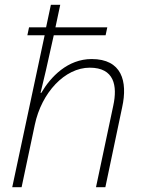

<svg xmlns="http://www.w3.org/2000/svg" viewBox="-20 -780 594 800"><path d="M31 0H70L125 -260C153 -394 250 -498 354 -498C456 -498 470 -423 452 -340L380 0H419L489 -333C513 -442 487 -534 362 -534C262 -534 191 -460 152 -393H149C161 -441 178 -514 204 -633H420L427 -666H211L231 -760H192L172 -666H101L94 -633H166Z"/></svg>

Font: Noto Sans ExtraLight
Style: Italic
Weight: 200
Italic angle: -12°
Designer: Monotype Design Team
Foundry: Monotype Imaging Inc.
Version: Version 2.013